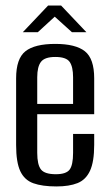

<svg xmlns="http://www.w3.org/2000/svg" viewBox="-20 -662 392 691"><path d="M183 9Q132 9 100 -2.5Q68 -14 53 -46Q38 -78 38 -140V-380Q38 -451 71.5 -477.5Q105 -504 179 -504Q252 -504 285.5 -477.5Q319 -451 319 -380V-251H114V-112Q114 -69 127.5 -52Q141 -35 181 -35Q218 -35 230.5 -51.5Q243 -68 243 -112V-180H319V-141Q319 -80 304 -47.5Q289 -15 259 -3Q229 9 183 9ZM114 -288H243V-384Q243 -422 230.5 -439.5Q218 -457 179 -457Q141 -457 127.5 -439.5Q114 -422 114 -384ZM62 -546 153 -642H200L291 -546H239L177 -602L116 -546Z"/></svg>

Font: Alumni Sans Thin Medium
Style: Regular
Weight: 500
Version: Version 1.018